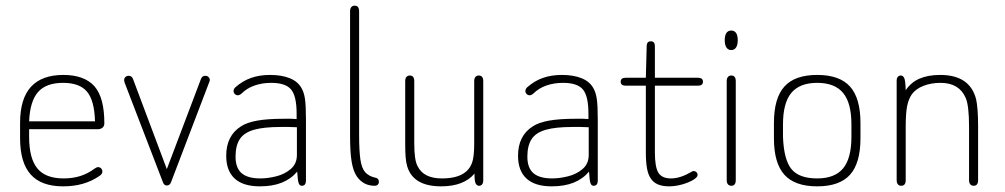

<svg xmlns="http://www.w3.org/2000/svg" viewBox="-20 -649 3553 679"><path d="M83 -192H325Q336 -192 342.5 -197.5Q349 -203 349 -213Q349 -258 340.5 -290.5Q332 -323 314 -344Q278 -384 204 -384Q128 -384 89.5 -342Q51 -300 51 -214V-160Q51 -74 88.5 -32Q126 10 203 10Q241 10 272.5 1Q304 -8 329 -25Q337 -30 339.5 -34Q342 -38 342 -42Q342 -49 337.5 -53.5Q333 -58 327 -58Q322 -58 315 -53Q291 -35 264 -26.5Q237 -18 205 -18Q141 -18 112 -53.5Q83 -89 83 -165ZM316 -220H83Q86 -291 114.5 -323.5Q143 -356 203 -356Q262 -356 288 -324.5Q314 -293 316 -220Z M570 -51 451 -368Q447 -381 435 -381Q428 -381 423.5 -376.5Q419 -372 419 -366Q419 -364 419.5 -361.5Q420 -359 421 -356L556 -5Q558 1 561.5 4Q565 7 570 7Q575 7 579 4Q583 1 585 -5L719 -356Q722 -362 722 -366Q722 -372 717.5 -376.5Q713 -381 706 -381Q694 -381 690 -368Z M1029 -228Q1018 -229 1010 -229Q1002 -229 996 -229Q990 -229 983 -229Q927 -229 890 -222.5Q853 -216 832 -202Q780 -169 780 -98Q780 -45 810 -17.5Q840 10 899 10Q944 10 976.5 -3Q1009 -16 1031 -42Q1033 -9 1036.5 -0.5Q1040 8 1047 8Q1055 8 1058.5 3Q1062 -2 1062 -10V-226Q1062 -276 1058.5 -299.5Q1055 -323 1046 -338Q1033 -361 1004.5 -372.5Q976 -384 935 -384Q898 -384 868 -373.5Q838 -363 812 -340Q806 -334 806 -327Q806 -321 810.5 -316.5Q815 -312 821 -312Q827 -312 834 -318Q853 -337 880 -346.5Q907 -356 939 -356Q990 -356 1009.5 -332.5Q1029 -309 1029 -247ZM1030 -199V-101Q1030 -70 1008.5 -51.5Q987 -33 957 -25.5Q927 -18 901 -18Q856 -18 834.5 -36.5Q813 -55 813 -95Q813 -134 828 -157Q843 -180 878 -190Q913 -200 973 -200Q987 -200 1001.5 -200Q1016 -200 1030 -199Z M1305 8Q1312 8 1316 4Q1320 0 1320 -6Q1320 -12 1316.5 -16Q1313 -20 1306 -21Q1284 -26 1271.5 -40Q1259 -54 1254.5 -85Q1250 -116 1250 -172V-609Q1250 -619 1246 -624Q1242 -629 1234 -629Q1227 -629 1222.5 -624Q1218 -619 1218 -609V-169Q1218 -111 1223.5 -77.5Q1229 -44 1242 -25Q1265 8 1305 8Z M1658 -35Q1658 -7 1662.5 0.5Q1667 8 1674 8Q1681 8 1685 3Q1689 -2 1689 -10V-362Q1689 -372 1685 -377Q1681 -382 1673 -382Q1666 -382 1661.5 -377Q1657 -372 1657 -362V-142Q1657 -105 1652.5 -84.5Q1648 -64 1636 -50Q1609 -18 1543 -18Q1511 -18 1489.5 -28.5Q1468 -39 1457 -61Q1445 -82 1445 -142V-362Q1445 -372 1441 -377Q1437 -382 1429 -382Q1422 -382 1417.5 -377Q1413 -372 1413 -362V-139Q1413 -111 1414.5 -93Q1416 -75 1420 -61Q1441 10 1540 10Q1620 10 1658 -35Z M2061 -228Q2050 -229 2042 -229Q2034 -229 2028 -229Q2022 -229 2015 -229Q1959 -229 1922 -222.5Q1885 -216 1864 -202Q1812 -169 1812 -98Q1812 -45 1842 -17.5Q1872 10 1931 10Q1976 10 2008.5 -3Q2041 -16 2063 -42Q2065 -9 2068.5 -0.5Q2072 8 2079 8Q2087 8 2090.5 3Q2094 -2 2094 -10V-226Q2094 -276 2090.5 -299.5Q2087 -323 2078 -338Q2065 -361 2036.5 -372.5Q2008 -384 1967 -384Q1930 -384 1900 -373.5Q1870 -363 1844 -340Q1838 -334 1838 -327Q1838 -321 1842.5 -316.5Q1847 -312 1853 -312Q1859 -312 1866 -318Q1885 -337 1912 -346.5Q1939 -356 1971 -356Q2022 -356 2041.5 -332.5Q2061 -309 2061 -247ZM2062 -199V-101Q2062 -70 2040.5 -51.5Q2019 -33 1989 -25.5Q1959 -18 1933 -18Q1888 -18 1866.5 -36.5Q1845 -55 1845 -95Q1845 -134 1860 -157Q1875 -180 1910 -190Q1945 -200 2005 -200Q2019 -200 2033.5 -200Q2048 -200 2062 -199Z M2264 -346V-110Q2264 -77 2268 -54Q2272 -31 2282 -17Q2300 10 2346 10Q2368 10 2391.5 3.5Q2415 -3 2431 -12.5Q2447 -22 2447 -30Q2447 -36 2443 -40Q2439 -44 2433 -44Q2432 -44 2429.5 -43.5Q2427 -43 2425 -41Q2406 -30 2388 -24Q2370 -18 2353 -18Q2321 -18 2308.5 -38Q2296 -58 2296 -110V-346H2449Q2457 -346 2461.5 -349.5Q2466 -353 2466 -360Q2466 -367 2461.5 -370.5Q2457 -374 2449 -374H2296V-486Q2296 -494 2292.5 -498.5Q2289 -503 2282 -503Q2267 -503 2267 -486L2264 -374H2192Q2184 -374 2179.5 -370.5Q2175 -367 2175 -360Q2175 -353 2179.5 -349.5Q2184 -346 2192 -346Z M2566 -541Q2555 -541 2549 -532.5Q2543 -524 2543 -507Q2543 -490 2549 -481Q2555 -472 2566 -472Q2577 -472 2583 -481Q2589 -490 2589 -507Q2589 -524 2583 -532.5Q2577 -541 2566 -541ZM2550 -12Q2550 -2 2554.5 3Q2559 8 2567 8Q2574 8 2578 3Q2582 -2 2582 -12V-362Q2582 -372 2578 -377Q2574 -382 2566 -382Q2559 -382 2554.5 -377Q2550 -372 2550 -362Z M2717 -214V-160Q2717 -72 2754 -31Q2791 10 2870 10Q2949 10 2986 -31Q3023 -72 3023 -160V-214Q3023 -302 2986 -343Q2949 -384 2870 -384Q2791 -384 2754 -343Q2717 -302 2717 -214ZM2991 -209V-165Q2991 -89 2961.5 -53.5Q2932 -18 2870 -18Q2806 -18 2779 -51Q2752 -84 2749 -165V-209Q2749 -285 2778.5 -320.5Q2808 -356 2870 -356Q2932 -356 2961.5 -320.5Q2991 -285 2991 -209Z M3183 -330Q3182 -365 3177.5 -373.5Q3173 -382 3166 -382Q3159 -382 3155 -377Q3151 -372 3151 -364V-12Q3151 -2 3155.5 3Q3160 8 3167 8Q3175 8 3179 3Q3183 -2 3183 -12V-202Q3183 -248 3188 -273.5Q3193 -299 3205 -316Q3219 -335 3246 -345.5Q3273 -356 3306 -356Q3372 -356 3395 -303Q3401 -290 3404 -264Q3407 -238 3407 -202V-12Q3407 -2 3411.5 3Q3416 8 3423 8Q3431 8 3435 3Q3439 -2 3439 -12V-205Q3439 -237 3437 -261Q3435 -285 3432 -298Q3410 -384 3305 -384Q3262 -384 3232 -371Q3202 -358 3183 -330Z"/></svg>

Font: Beiruti ExtraLight
Style: Regular
Weight: 250
Designer: Arlette Boutros
Foundry: Boutros
Version: Version 1.41